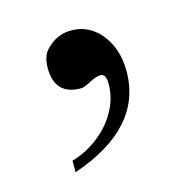

<svg xmlns="http://www.w3.org/2000/svg" viewBox="-55 -153 369 378"><g transform="rotate(-15 129.0 36.0)"><path d="M204.6 5.4Q204.6 121.1 56.2 171.9V148.4Q97.2 136.7 128.9 104Q146 85.4 155 64.5Q164.1 43.5 164.1 20.5Q164.1 0 152.8 0Q144.5 0 131.3 6.8Q124 10.7 118.7 12.9Q113.3 15.1 109.4 15.1Q56.2 15.1 56.2 -40.5Q56.2 -54.2 60.3 -64.7Q64.5 -75.2 75.2 -83.5Q94.2 -100.1 120.1 -100.1Q153.3 -100.1 177.2 -74.2Q204.6 -42.5 204.6 5.4Z"/></g></svg>

Font: Simplified Naskh
Style: Regular
Weight: 400
Designer: SIL International
Foundry: Arabeyes
Version: 1.02_alpha